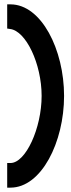

<svg xmlns="http://www.w3.org/2000/svg" viewBox="-20 -715 328 881"><path d="M13 33V146H28C170 146 274 -63 274 -275C274 -487 170 -695 28 -695H13V-584L26 -582C99 -574 171 -422 171 -275C171 -127 98 33 28 33Z"/></svg>

Font: Charger Pro
Style: Blk
Weight: 900
Designer: Jasper
Foundry: Cannot Into Space Fonts
Version: Version 1.09